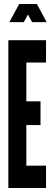

<svg xmlns="http://www.w3.org/2000/svg" viewBox="-20 -935 278 955"><path d="M21.5 0H209V-111H111V-313H181.5V-431H111V-624H209V-735H21.5ZM26.5 -825H98.5L119 -863L139.5 -825H212L163.5 -915H75.5Z"/></svg>

Font: League Gothic SemiCondensed
Style: Regular
Weight: 400
Width: 4
Designer: The League of Moveable Type
Version: Version 1.600; ttfautohint (v1.8.3)